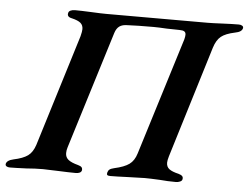

<svg xmlns="http://www.w3.org/2000/svg" viewBox="-83 -714 1007 778"><g transform="rotate(5 421.0 -325.0)"><path d="M-34 -9Q-31 -24 -4 -30Q34 -38 53.5 -52Q73 -66 83 -97L223 -551Q228 -571 228 -580Q228 -596 217.5 -605Q207 -614 182 -620Q160 -624 165 -641Q166 -647 173.5 -650.5Q181 -654 191 -654Q215 -654 259 -652Q299 -650 318 -650H524H732Q750 -650 790 -652Q832 -654 858 -654Q866 -654 871.5 -650.5Q877 -647 876 -641Q873 -625 845 -620Q807 -612 789 -597.5Q771 -583 761 -551L622 -97Q617 -80 617 -71Q617 -54 629 -45Q641 -36 667 -30Q678 -27 682.5 -22Q687 -17 685 -9Q684 -3 676 0.5Q668 4 659 4Q626 4 593 1Q553 -1 532 -1Q512 -1 464 1Q416 3 392 3Q383 3 380 0Q377 -3 379 -10Q381 -18 386.5 -22.5Q392 -27 405 -30Q446 -39 466 -53.5Q486 -68 495 -98L643 -575Q646 -587 646 -594Q646 -603 640 -607Q634 -611 620 -611L568 -612Q534 -614 514 -614Q447 -614 409 -612Q388 -612 376 -603.5Q364 -595 358 -576L210 -98Q206 -86 206 -74Q206 -57 218.5 -47Q231 -37 258 -30Q269 -27 273 -22.5Q277 -18 276 -10Q273 3 251 3Q226 3 180 1Q136 -1 118 -1Q86 -1 51 2Q5 4 -16 4Q-25 4 -30 0.5Q-35 -3 -34 -9Z"/></g></svg>

Font: EB Garamond SemiBold
Style: Italic
Weight: 600
Italic angle: -17.2°
Designer: Georg Duffner and Octavio Pardo
Foundry: Georg Duffner
Version: Version 1.000